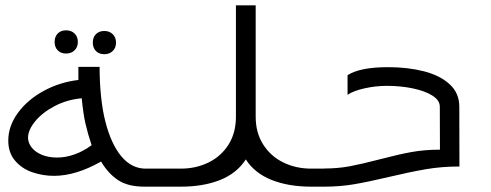

<svg xmlns="http://www.w3.org/2000/svg" viewBox="-20 -699 1840 719"><path d="M358.5 -94Q263.5 -40.5 182.5 -40.5Q140.5 -40.5 101.5 -53.8Q62.5 -67 36.8 -96.8Q11 -126.5 11 -172.5Q11 -227 47 -276.2Q83 -325.5 143.5 -358.5Q204 -391.5 273.5 -399.5V-448.5H353Q353 -390.5 358.5 -337.5Q364 -284.5 374.5 -244Q396 -159.5 434.5 -113.5Q473 -67.5 525.5 -67.5H602V0H520.5Q460 0 423 -24Q386 -48 358.5 -94ZM194 -109Q226.5 -109 260.2 -121.2Q294 -133.5 323 -155.5Q309 -197 300 -236.5Q292 -271 286 -331Q231 -326 184.8 -301.8Q138.5 -277.5 111.8 -244.8Q85 -212 85 -183.5Q85 -164 98.5 -146.8Q112 -129.5 136.8 -119.2Q161.5 -109 194 -109ZM184.5 -542Q184.5 -561.5 196.2 -573.5Q208 -585.5 227.5 -585.5Q247 -585.5 259.2 -573.5Q271.5 -561.5 271.5 -542Q271.5 -522.5 259.2 -510.5Q247 -498.5 227.5 -498.5Q208 -498.5 196.2 -510.5Q184.5 -522.5 184.5 -542ZM327.5 -539.5Q327.5 -559 339.2 -571Q351 -583 370.5 -583Q390 -583 402.2 -571Q414.5 -559 414.5 -539.5Q414.5 -520 402.2 -508Q390 -496 370.5 -496Q351 -496 339.2 -508Q327.5 -520 327.5 -539.5Z M597.5 -67.5H657Q713.5 -67.5 760.8 -90.5Q808 -113.5 835.8 -157.5Q863.5 -201.5 863.5 -262V-679H937.5V-262Q937.5 -201.5 965.8 -157.5Q994 -113.5 1041.2 -90.5Q1088.5 -67.5 1145.5 -67.5H1202V0H1145.5Q1060.5 0 997 -25.2Q933.5 -50.5 900.5 -102Q867.5 -50.5 804.8 -25.2Q742 0 657 0H597.5Z M1281.5 -344V-417.5Q1328.5 -447.5 1433 -447.5Q1506.5 -447.5 1566.8 -432.2Q1627 -417 1663.5 -383.8Q1700 -350.5 1700 -299.5L1700.5 -75.5Q1634.5 -75.5 1576 -65.5Q1517.5 -55.5 1437 -36.5Q1359 -18 1306 -9Q1253 0 1194.5 0V-68Q1244.5 -68 1289 -76.2Q1333.5 -84.5 1400.5 -102Q1471 -120.5 1520.2 -129.5Q1569.5 -138.5 1627.5 -138.5L1627 -299.5Q1627 -323.5 1599.2 -341Q1571.5 -358.5 1526 -368Q1480.5 -377.5 1428.5 -377.5Q1387 -377.5 1345.2 -368.2Q1303.5 -359 1281.5 -344Z"/></svg>

Font: JuliaMono Light
Style: Regular
Weight: 300
Monospace: yes
Designer: cormullion
Foundry: corm
Version: Version 0.054; ttfautohint (v1.8.4)